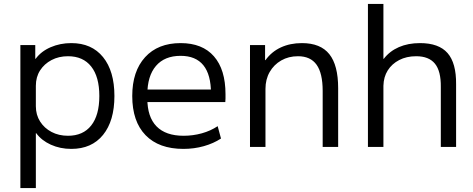

<svg xmlns="http://www.w3.org/2000/svg" viewBox="-20 -750 2416 980"><path d="M344 -530Q448 -530 506 -458.5Q564 -387 564 -260Q564 -133 506 -61.5Q448 10 344 10Q287 10 239.5 -11.5Q192 -33 165 -70H163V210H84V-520H160V-450H162Q190 -488 238.5 -509Q287 -530 344 -530ZM327 -463Q280 -463 243 -443.5Q206 -424 184.5 -390.5Q163 -357 163 -312V-208Q163 -164 184.5 -130Q206 -96 243 -76.5Q280 -57 327 -57Q404 -57 445.5 -109.5Q487 -162 487 -260Q487 -358 445.5 -410.5Q404 -463 327 -463Z M916 10Q791 10 723 -60Q655 -130 655 -260Q655 -386 720.5 -458Q786 -530 902 -530Q1013 -530 1072 -462.5Q1131 -395 1131 -269Q1131 -259 1131 -248Q1131 -237 1130 -229H698V-293H1072L1057 -272Q1057 -369 1018 -417Q979 -465 902 -465Q820 -465 776 -413.5Q732 -362 732 -267V-247Q732 -153 779 -105Q826 -57 917 -57Q965 -57 1010 -69.5Q1055 -82 1091 -106L1108 -43Q1070 -18 1020.5 -4Q971 10 916 10Z M1256 0V-520H1333V-443H1335Q1366 -486 1413.5 -508Q1461 -530 1521 -530Q1616 -530 1661 -473.5Q1706 -417 1706 -300V0H1627V-286Q1627 -376 1596 -419.5Q1565 -463 1501 -463Q1453 -463 1415.5 -441.5Q1378 -420 1356.5 -382.5Q1335 -345 1335 -296V0Z M1858 0V-730H1937V-450H1939Q1969 -489 2016 -509.5Q2063 -530 2124 -530Q2220 -530 2264.5 -479Q2309 -428 2308 -320V0H2230V-306Q2231 -387 2200 -425Q2169 -463 2104 -463Q2055 -463 2017.5 -443.5Q1980 -424 1959 -390.5Q1938 -357 1937 -312V0Z"/></svg>

Font: M PLUS 2 Thin
Style: Regular
Weight: 400
Version: Version 1.001